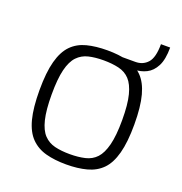

<svg xmlns="http://www.w3.org/2000/svg" viewBox="-120 -752 817 862"><g transform="rotate(20 288.5 -320.5)"><path d="M288 6Q233 6 190.5 -5.5Q148 -17 119 -46.5Q90 -76 76 -129.5Q62 -183 62 -267Q62 -352 76.5 -405.5Q91 -459 119.5 -488Q148 -517 190.5 -528Q233 -539 288 -539Q343 -539 385.5 -528Q428 -517 457 -488Q486 -459 500.5 -405.5Q515 -352 515 -267Q515 -183 500.5 -129Q486 -75 457.5 -46Q429 -17 386 -5.5Q343 6 288 6ZM288 -43Q328 -43 360 -50.5Q392 -58 413 -80.5Q434 -103 445.5 -148Q457 -193 457 -267Q457 -342 445.5 -386.5Q434 -431 413 -453.5Q392 -476 360 -483.5Q328 -491 288 -491Q247 -491 216 -483.5Q185 -476 163.5 -453.5Q142 -431 131 -386.5Q120 -342 120 -267Q120 -193 131 -148Q142 -103 163.5 -80.5Q185 -58 216 -50.5Q247 -43 288 -43ZM326 -499V-533H423Q459 -533 481.5 -558Q504 -583 504 -647H548Q548 -590 531.5 -558Q515 -526 488 -512.5Q461 -499 431 -499Z"/></g></svg>

Font: Exo Thin Light
Style: Regular
Weight: 300
Version: Version 2.000